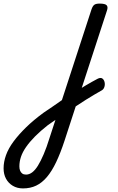

<svg xmlns="http://www.w3.org/2000/svg" viewBox="-320 -535 656 1070"><path d="M78 -8Q98 -22 118 -34.5Q138 -47 157 -58.5Q176 -70 193.5 -79.5Q211 -89 224 -96Q240 -104 249.5 -98Q259 -92 262.5 -78.5Q266 -65 262 -51.5Q258 -38 248 -32Q228 -21 205.5 -7.5Q183 6 159.5 20.5Q136 35 112.5 51Q89 67 65 82ZM-192 515Q-224 515 -248.5 500.5Q-273 486 -286.5 461Q-300 436 -300 403Q-300 367 -286.5 329.5Q-273 292 -244.5 253.5Q-216 215 -174.5 174.5Q-133 134 -77 93Q-51 76 -26 58.5Q-1 41 25 23L190 -483Q197 -503 206.5 -509Q216 -515 235 -515Q266 -515 274.5 -505.5Q283 -496 276 -476L40 248Q17 318 -7 368.5Q-31 419 -58.5 451.5Q-86 484 -118.5 499.5Q-151 515 -192 515ZM-175 438Q-157 438 -140.5 425.5Q-124 413 -108.5 388Q-93 363 -76.5 324.5Q-60 286 -44 234L-11 133Q-22 141 -32.5 148Q-43 155 -54 163Q-96 196 -125.5 226Q-155 256 -174.5 284Q-194 312 -203 338.5Q-212 365 -212 392Q-212 406 -208 416Q-204 426 -196 432Q-188 438 -175 438Z"/></svg>

Font: Playwrite CA
Style: Regular
Weight: 400
Designer: Veronika Burian, José Scaglione
Foundry: TypeTogether
Version: Version 1.002